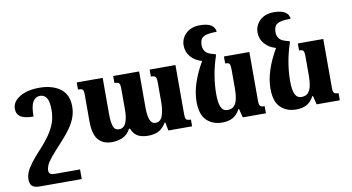

<svg xmlns="http://www.w3.org/2000/svg" viewBox="-92 -1001 2739 1494"><g transform="rotate(-10 1277.5 -254.5)"><path d="M239 -502Q343 -502 405.5 -455.5Q468 -409 468 -315Q468 -274 455.5 -235.5Q443 -197 414 -153.5Q385 -110 333 -54Q276 7 246.5 43Q217 79 207 102Q197 125 197 145Q197 165 209.5 172Q222 179 251 179H443V255H111Q70 255 52 238.5Q34 222 34 185Q34 160 45 131.5Q56 103 86.5 62Q117 21 176 -42Q225 -97 253.5 -142.5Q282 -188 293.5 -230Q305 -272 305 -315Q305 -384 286.5 -411.5Q268 -439 234 -439Q199 -439 178.5 -405Q158 -371 158 -289Q90 -289 57.5 -309.5Q25 -330 25 -374Q25 -410 51.5 -439Q78 -468 126.5 -485Q175 -502 239 -502Z M1111 -492H1315V-101Q1315 -73 1322.5 -63Q1330 -53 1360 -53V0H1172L1160 -66H1155Q1129 -23 1095.5 -5Q1062 13 1011 13Q962 13 929.5 -5Q897 -23 881 -66H873Q848 -20 808.5 -3.5Q769 13 726 13Q654 13 617 -32Q580 -77 580 -179V-386Q580 -419 572 -427.5Q564 -436 535 -436V-492H740V-209Q740 -145 751 -110.5Q762 -76 797 -76Q835 -76 851.5 -115.5Q868 -155 868 -217V-382Q868 -416 860 -426.5Q852 -437 823 -437V-492H1028V-209Q1028 -145 1041 -110.5Q1054 -76 1085 -76Q1125 -76 1140.5 -119.5Q1156 -163 1156 -229V-383Q1156 -415 1148 -426Q1140 -437 1111 -437Z M1598 12Q1522 12 1474.5 -34Q1427 -80 1427 -182Q1427 -252 1452.5 -329.5Q1478 -407 1525 -487Q1471 -502 1437.5 -540Q1404 -578 1404 -632Q1404 -665 1421 -695Q1438 -725 1471.5 -744.5Q1505 -764 1554 -764Q1615 -764 1644.5 -744.5Q1674 -725 1676 -691Q1617 -691 1588.5 -681.5Q1560 -672 1551 -653Q1542 -634 1542 -606Q1542 -578 1560 -555.5Q1578 -533 1638 -521V-508Q1613 -435 1600.5 -359.5Q1588 -284 1588 -212Q1588 -145 1603.5 -111Q1619 -77 1654 -77Q1689 -77 1707 -97Q1725 -117 1732 -151.5Q1739 -186 1739 -229V-384Q1739 -417 1731.5 -427Q1724 -437 1698 -437V-492H1899V-107Q1899 -74 1908.5 -65Q1918 -56 1943 -56V0H1760L1743 -69H1738Q1713 -23 1678.5 -5.5Q1644 12 1598 12Z M2182 12Q2106 12 2058.5 -34Q2011 -80 2011 -182Q2011 -252 2036.5 -329.5Q2062 -407 2109 -487Q2055 -502 2021.5 -540Q1988 -578 1988 -632Q1988 -665 2005 -695Q2022 -725 2055.5 -744.5Q2089 -764 2138 -764Q2199 -764 2228.5 -744.5Q2258 -725 2260 -691Q2201 -691 2172.5 -681.5Q2144 -672 2135 -653Q2126 -634 2126 -606Q2126 -578 2144 -555.5Q2162 -533 2222 -521V-508Q2197 -435 2184.5 -359.5Q2172 -284 2172 -212Q2172 -145 2187.5 -111Q2203 -77 2238 -77Q2273 -77 2291 -97Q2309 -117 2316 -151.5Q2323 -186 2323 -229V-384Q2323 -417 2315.5 -427Q2308 -437 2282 -437V-492H2483V-107Q2483 -74 2492.5 -65Q2502 -56 2527 -56V0H2344L2327 -69H2322Q2297 -23 2262.5 -5.5Q2228 12 2182 12Z"/></g></svg>

Font: Noto Serif Armenian SemiCondensed ExtraBold
Style: Regular
Weight: 800
Width: 4
Designer: Monotype Design Team
Foundry: Monotype Imaging Inc.
Version: Version 2.008; ttfautohint (v1.8.4.7-5d5b)